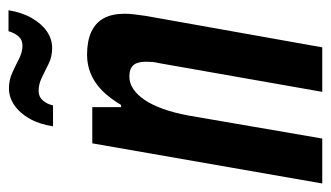

<svg xmlns="http://www.w3.org/2000/svg" viewBox="-180 -580 759 440"><g transform="rotate(-90 199.0 -359.5)"><path d="M-1 0 91 -527H174V-461H179Q195 -488 212.5 -505Q230 -522 250.5 -530.5Q271 -539 294 -539Q325 -539 346 -529.5Q367 -520 377.5 -501Q388 -482 388 -453Q388 -442 386.5 -430Q385 -418 383 -404L311 0H209L275 -375Q277 -383 277.5 -389.5Q278 -396 278 -403Q278 -416 275 -424.5Q272 -433 264.5 -437.5Q257 -442 244 -442Q229 -442 215.5 -433Q202 -424 190.5 -407Q179 -390 170 -365Q161 -340 155 -308L102 0ZM130 -617Q135 -649 148 -671.5Q161 -694 179 -706Q197 -718 217 -718Q236 -718 252.5 -710.5Q269 -703 284.5 -695Q300 -687 315 -687Q328 -687 336 -696Q344 -705 348 -719H396Q391 -688 378 -665.5Q365 -643 347.5 -631Q330 -619 309 -619Q290 -619 273.5 -627Q257 -635 242 -642.5Q227 -650 211 -650Q198 -650 189.5 -640.5Q181 -631 178 -617Z"/></g></svg>

Font: Archivo ExtraCondensed SemiBold
Style: Italic
Weight: 600
Width: 2
Italic angle: -10°
Designer: Hector Gatti
Foundry: Omnibus-Type
Version: Version 2.001